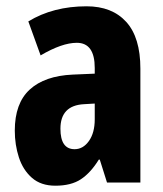

<svg xmlns="http://www.w3.org/2000/svg" viewBox="-20 -580 518 610"><path d="M255 -560Q336 -560 381 -510.5Q426 -461 426 -362V0H320L297 -73H294Q268 -31 237 -10.5Q206 10 156 10Q110 10 81.5 -15Q53 -40 40 -80Q27 -120 27 -165Q27 -252 74.5 -295.5Q122 -339 211 -343L281 -346V-364Q281 -444 224 -444Q177 -444 109 -404L70 -512Q149 -560 255 -560ZM247 -249Q172 -245 172 -171Q172 -106 217 -106Q244 -106 262.5 -132Q281 -158 281 -201V-251Z"/></svg>

Font: Noto Sans Ethiopic ExtraCondensed ExtraBold
Style: Regular
Weight: 800
Width: 2
Designer: Monotype Design Team
Foundry: Monotype Imaging Inc.
Version: Version 2.102; ttfautohint (v1.8.4.7-5d5b)